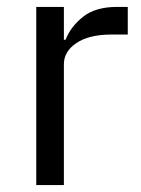

<svg xmlns="http://www.w3.org/2000/svg" viewBox="-20 -536 407 556"><path d="M85 0V-516H165V-421H170Q184 -458 220 -487Q256 -516 319 -516H350V-436H303Q238 -436 201.5 -411.5Q165 -387 165 -350V0Z"/></svg>

Font: IBM Plex Thai
Style: Regular
Weight: 400
Designer: Mike Abbink, Paul van der Laan, Pieter van Rosmalen, Ben Mitchell, Mark Frömberg
Foundry: Bold Monday
Version: Version 1.0